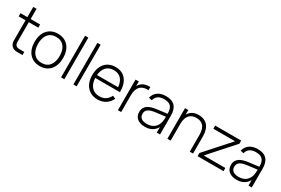

<svg xmlns="http://www.w3.org/2000/svg" viewBox="84 -1829 4297 2937"><g transform="rotate(30 2233.0 -360.0)"><path d="M10 -484H131V-127C131 -48.5 180.5 0 260.5 0H356.5V-55H278C212 -55 189 -79 189 -146V-484H356.5V-540H189V-720.5H131V-540H10Z M666.5 15C826 15 918 -100.5 918 -271C918 -438 827.5 -555 666.5 -555C508.5 -555 415 -440.5 415 -271C415 -103 506 15 666.5 15ZM666.5 -41C542 -41 476.5 -131.5 476.5 -271C476.5 -406 538.5 -499 666.5 -499C792.5 -499 856.5 -410 856.5 -271C856.5 -133.5 793.5 -41 666.5 -41Z M1095.5 0V-735H1038V0Z M1313 0V-735H1255.5V0Z M1687.5 -41C1573 -41 1500.5 -119.5 1495 -253.5H1931.5C1934 -442.5 1843 -555 1684.5 -555C1530 -555 1433 -446 1433 -270C1433 -95 1533 15 1687.5 15C1793.5 15 1876 -37 1920 -131L1867 -154C1832 -83 1775 -41 1687.5 -41ZM1496 -305.5C1506.5 -428 1575 -500 1684.5 -500C1793.5 -500 1859 -431 1869.5 -305.5Z M2294.5 -554.5C2288.5 -555 2283 -555 2277 -555C2172.5 -555 2123.5 -503.5 2099.5 -458V-540H2042V0H2099.5V-296.5C2099.5 -444.5 2174.5 -499 2270.5 -499C2279.5 -499 2287 -498.5 2294.5 -497.5Z M2575.5 -555C2459 -555 2382 -501 2357.5 -402.5L2414 -390C2433.5 -464 2486 -500 2573.5 -500C2681.5 -500 2728 -451 2728 -335V-332L2559.5 -311C2429 -295 2337 -255.5 2337 -139.5C2337 -42.5 2407.5 15 2525 15C2618 15 2688.5 -24.5 2728 -97.5V0H2786V-334C2786 -481.5 2715.5 -555 2575.5 -555ZM2728 -280.5C2728 -257 2728 -224 2722.5 -197.5C2706.5 -99 2635.5 -38.5 2533 -38.5C2442 -38.5 2395 -74 2395 -141.5C2395 -211.5 2442 -245 2562.5 -260Z M3311.5 0H3369V-301.5C3369 -476 3281.5 -555 3151 -555C3047 -555 2998 -503.5 2973.5 -458V-540H2916V0H2973.5V-296.5C2973.5 -444.5 3048.5 -499 3144.5 -499C3242 -499 3311.5 -444.5 3311.5 -296.5Z M3907.5 0V-56H3524.5L3907.5 -484V-540H3449V-484H3832L3449 -56V0Z M4196 -555C4079.5 -555 4002.5 -501 3978 -402.5L4034.5 -390C4054 -464 4106.5 -500 4194 -500C4302 -500 4348.5 -451 4348.5 -335V-332L4180 -311C4049.5 -295 3957.5 -255.5 3957.5 -139.5C3957.5 -42.5 4028 15 4145.5 15C4238.5 15 4309 -24.5 4348.5 -97.5V0H4406.5V-334C4406.5 -481.5 4336 -555 4196 -555ZM4348.5 -280.5C4348.5 -257 4348.5 -224 4343 -197.5C4327 -99 4256 -38.5 4153.5 -38.5C4062.5 -38.5 4015.5 -74 4015.5 -141.5C4015.5 -211.5 4062.5 -245 4183 -260Z"/></g></svg>

Font: Vela Sans Light
Style: Regular
Weight: 300
Designer: Principal design: Mikhail Sharanda - project Manrope.
Design modification: Ravid Balaliev
Foundry: Mikhail Sharanda
Version: Version 1.001